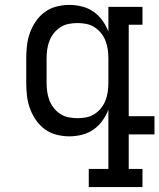

<svg xmlns="http://www.w3.org/2000/svg" viewBox="-20 -548 650 783"><path d="M296 -66Q314 -66 332 -69.5Q350 -73 365.5 -83Q381 -93 392.5 -107.5Q404 -122 410.5 -139Q417 -156 419.5 -174Q422 -192 422 -210V-310Q422 -328 419.5 -346Q417 -364 410.5 -381Q404 -398 392.5 -412.5Q381 -427 365.5 -437Q350 -447 332 -450.5Q314 -454 296 -454Q278 -454 260 -450.5Q242 -447 226.5 -437Q211 -427 199.5 -412.5Q188 -398 181.5 -381Q175 -364 172.5 -346Q170 -328 170 -310V-210Q170 -192 172.5 -174Q175 -156 181.5 -139Q188 -122 199.5 -107.5Q211 -93 226.5 -83Q242 -73 260 -69.5Q278 -66 296 -66ZM561 215H342V141H422V-101Q413 -77 397.5 -55.5Q382 -34 361 -19.5Q340 -5 314.5 1.5Q289 8 263 8Q237 8 211 1.5Q185 -5 163.5 -20.5Q142 -36 126.5 -58.5Q111 -81 102 -106Q93 -131 90 -157.5Q87 -184 87 -210V-310Q87 -336 90 -362.5Q93 -389 102 -414Q111 -439 126.5 -461.5Q142 -484 163.5 -499.5Q185 -515 211 -521.5Q237 -528 263 -528Q289 -528 314.5 -521.5Q340 -515 361 -500.5Q382 -486 397.5 -464.5Q413 -443 422 -419V-520H561V-447H505V-74H610V0H505V141H561Z"/></svg>

Font: Iosevka Etoile
Style: Regular
Weight: 400
Designer: Belleve Invis
Foundry: Belleve Invis
Version: Version 33.2.4